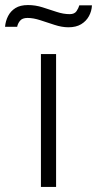

<svg xmlns="http://www.w3.org/2000/svg" viewBox="-85 -740 384 760"><path d="M77 0V-526H137V0ZM-65 -634Q-63 -657 -53 -676.5Q-43 -696 -24 -708Q-5 -720 26 -720Q55 -720 83.5 -711Q112 -702 139 -693Q166 -684 191 -684Q210 -684 218 -696Q226 -708 229 -719H279Q278 -696 267 -676Q256 -656 236 -644Q216 -632 186 -632Q160 -632 131 -641.5Q102 -651 74.5 -660Q47 -669 24 -669Q3 -669 -6 -657.5Q-15 -646 -17 -634Z"/></svg>

Font: Archivo SemiExpanded ExtraLight
Style: Regular
Weight: 250
Width: 6
Designer: Hector Gatti
Foundry: Omnibus-Type
Version: Version 2.001